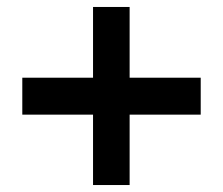

<svg xmlns="http://www.w3.org/2000/svg" viewBox="-20 -531 640 551"><path d="M352 -308V-511H247V-308H44V-202H247V0H352V-202H556V-308Z"/></svg>

Font: Chivo
Style: Bold
Weight: 700
Designer: Hector Gatti
Foundry: Omnibus-Type
Version: Version 1.003;PS 001.003;hotconv 1.0.70;makeotf.lib2.5.58329